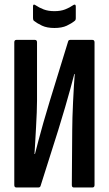

<svg xmlns="http://www.w3.org/2000/svg" viewBox="-20 -832 482 852"><path d="M52.8 0Q43.4 0 43.4 -10.9V-644.1Q43.4 -655 52.8 -655H134.9Q144.3 -655 144.3 -644.1V-384Q144.3 -364 143.1 -332.7Q141.9 -301.4 139.9 -266.6Q137.9 -231.9 136.2 -200.6Q134.5 -169.3 133.1 -148.7H135.1Q141.9 -175 151 -209.6Q160 -244.3 172.6 -288Q185.3 -331.7 201 -384L282.1 -647.4Q283.7 -655 291.7 -655H389.9Q399.5 -655 399.5 -644.1V-10.9Q399.5 0 389.6 0H308Q298.7 0 298.7 -10.9L300.5 -255.1Q300.5 -278.3 301.5 -310.9Q302.5 -343.5 304.2 -379.3Q305.9 -415.1 307.8 -447.7Q309.7 -480.4 311.7 -503.6H309.7Q302.2 -474.5 292.1 -437.5Q281.9 -400.5 268.8 -355.4Q255.7 -310.3 238.6 -255.1L160.2 -7.6Q158.4 0 149.7 0ZM221.4 -707.8Q188.5 -707.8 166.5 -718.1Q144.6 -728.5 130.5 -739.6Q126.5 -743.6 126.5 -751.4V-803.6Q126.5 -816.1 136.8 -809.4Q153.7 -797.9 173.9 -790.2Q194 -782.5 221.4 -782.5Q249.1 -782.5 268.9 -790.2Q288.8 -797.9 305.3 -809.4Q309.5 -812.6 312.9 -811.2Q316.3 -809.8 316.3 -803.6V-751.4Q316.3 -743 311.7 -739.6Q297.5 -727.9 275.9 -717.8Q254.3 -707.8 221.4 -707.8Z"/></svg>

Font: Sofia Sans Extra Condensed
Style: Regular
Weight: 400
Designer: Botio Nikoltchev, Ani Petrova
Foundry: lettersoup
Version: Version 4.101